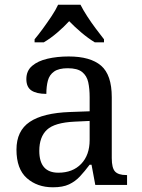

<svg xmlns="http://www.w3.org/2000/svg" viewBox="-20 -786 603 816"><path d="M205 10Q138 10 94 -29Q50 -68 50 -150Q50 -230 106.5 -268Q163 -306 278 -310L361 -313V-373Q361 -409 355 -436.5Q349 -464 329 -480Q309 -496 268 -496Q230 -496 210 -482Q190 -468 183.5 -443.5Q177 -419 177 -387Q135 -387 113.5 -401.5Q92 -416 92 -450Q92 -485 116.5 -506Q141 -527 182 -536.5Q223 -546 272 -546Q364 -546 409.5 -507Q455 -468 455 -373V-114Q455 -72 469 -57Q483 -42 517 -42H520V0H385L369 -86H361Q340 -58 320 -36.5Q300 -15 273.5 -2.5Q247 10 205 10ZM228 -52Q289 -52 325 -89.5Q361 -127 361 -191V-272L297 -269Q212 -265 179.5 -234.5Q147 -204 147 -145Q147 -52 228 -52ZM127 -619Q143 -638 162 -664Q181 -690 199 -717Q217 -744 227 -766H322Q333 -744 350.5 -717Q368 -690 387.5 -664Q407 -638 422 -619V-606H383Q355 -623 326 -647.5Q297 -672 274 -696Q252 -672 223.5 -647.5Q195 -623 166 -606H127Z"/></svg>

Font: Noto Serif Dives Akuru
Style: Regular
Weight: 400
Designer: Fernando Caro
Foundry: Fernando Caro
Version: Version 2.000; ttfautohint (v1.8.4.7-5d5b)